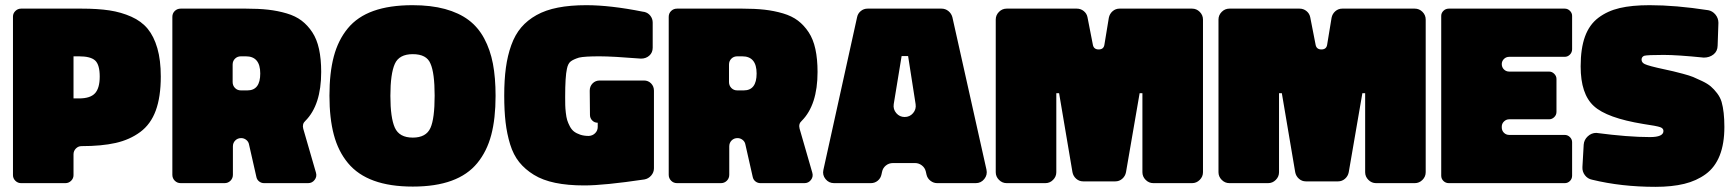

<svg xmlns="http://www.w3.org/2000/svg" viewBox="-20 -703 6649 737"><path d="M293 -142.1Q280.3 -142.1 271.2 -132.8Q262.2 -123.5 262.2 -110.8V-30.8Q262.2 -18.1 252.9 -9Q243.7 0 231 0H61Q48.3 0 39.1 -9Q29.8 -18.1 29.8 -30.8V-639.2Q29.8 -651.9 39.1 -660.9Q48.3 -669.9 61 -669.9H293Q355 -669.9 400.1 -663.1Q445.3 -656.2 484.1 -638.9Q522.9 -621.6 546.9 -592.5Q570.8 -563.5 584 -517.8Q597.2 -472.2 597.2 -409.2Q597.2 -331.1 577.9 -278.6Q558.6 -226.1 518.3 -196.3Q478 -166.5 424.1 -154.3Q370.1 -142.1 293 -142.1ZM262.2 -486.8V-325.2H283.2Q326.7 -325.2 344.7 -345Q362.8 -364.7 362.8 -409.2Q362.8 -454.1 345.5 -470.5Q328.1 -486.8 283.2 -486.8Z M905.8 -172.9Q892.1 -172.9 883.1 -163.8Q874 -154.8 874 -141.1V-32.2Q874 -18.6 864.7 -9.3Q855.5 0 841.8 0H673.8Q660.2 0 650.9 -9.3Q641.6 -18.6 641.6 -32.2V-638.2Q641.6 -651.9 650.9 -660.9Q660.2 -669.9 673.8 -669.9H923.8Q972.2 -669.9 1009.3 -665.8Q1046.4 -661.6 1080.3 -651.6Q1114.3 -641.6 1137.7 -623.8Q1161.1 -606 1178.7 -579.3Q1196.3 -552.7 1204.6 -514.6Q1212.9 -476.6 1212.9 -426.8Q1212.9 -299.8 1151.9 -238.8Q1139.2 -227.5 1144 -209L1192.9 -40Q1197.3 -24.9 1187.7 -12.5Q1178.2 0 1162.6 0H993.7Q982.9 0 974.4 -6.8Q965.8 -13.7 963.9 -24.9L936 -147.9Q934.1 -159.2 925.3 -166Q916.5 -172.9 905.8 -172.9ZM904.8 -356H929.7Q979 -356 979 -420.9Q979 -486.8 923.8 -486.8H904.8Q891.1 -486.8 882.1 -477.8Q873 -468.8 873 -455.1V-388.2Q873 -374.5 882.1 -365.2Q891.1 -356 904.8 -356Z M1882.3 -335Q1882.3 -248 1865.7 -185.1Q1849.1 -122.1 1812 -76.9Q1774.9 -31.7 1713.4 -9.3Q1651.9 13.2 1564.5 13.2Q1477.1 13.2 1415.3 -9.3Q1353.5 -31.7 1315.9 -76.9Q1278.3 -122.1 1261.5 -185.5Q1244.6 -249 1244.6 -335.9Q1244.6 -422.9 1261.2 -485.8Q1277.8 -548.8 1314.9 -594Q1352.1 -639.2 1413.8 -661.1Q1475.6 -683.1 1563.5 -683.1Q1634.3 -683.1 1688 -668.5Q1741.7 -653.8 1778.6 -626.2Q1815.4 -598.6 1838.6 -555.4Q1861.8 -512.2 1872.1 -458.5Q1882.3 -404.8 1882.3 -335ZM1478.5 -335Q1478.5 -251 1495.6 -212.9Q1512.7 -174.8 1564.5 -174.8Q1615.7 -174.8 1632.3 -211.9Q1648.4 -247.6 1648.4 -335.9Q1648.4 -423.3 1632.3 -459Q1617.7 -495.1 1564.5 -495.1Q1512.2 -495.1 1495.6 -458Q1478.5 -419.9 1478.5 -335Z M2490.2 -355V-57.1Q2490.2 -41.5 2479.7 -29.3Q2469.2 -17.1 2453.6 -14.2Q2298.8 8.8 2222.7 8.8Q2159.2 8.8 2111.1 -1.2Q2063 -11.2 2029.3 -32Q1995.6 -52.7 1973.1 -80.6Q1950.7 -108.4 1938.2 -148.9Q1925.8 -189.5 1920.7 -233.6Q1915.5 -277.8 1915.5 -335.9Q1915.5 -396.5 1921.9 -443.1Q1928.2 -489.7 1942.6 -529.8Q1957 -569.8 1980.7 -597.7Q2004.4 -625.5 2039.3 -645Q2074.2 -664.6 2121.6 -673.8Q2168.9 -683.1 2230.5 -683.1Q2322.8 -683.1 2447.3 -658.2L2453.6 -657.2Q2467.8 -653.8 2476.6 -642.3Q2485.4 -630.9 2485.4 -616.2V-520Q2485.4 -501 2472.4 -489.5Q2459.5 -478 2440.4 -478Q2330.6 -486.8 2281.2 -486.8Q2223.1 -486.8 2202.6 -481.9Q2180.7 -475.1 2170.4 -467Q2160.2 -459 2156.2 -439Q2149.4 -409.7 2149.4 -330.1Q2149.4 -311 2149.7 -299.6Q2149.9 -288.1 2151.9 -270.5Q2153.8 -252.9 2157.2 -241.9Q2160.6 -231 2167.2 -218.3Q2173.8 -205.6 2183.3 -198.2Q2192.9 -190.9 2207.3 -186Q2221.7 -181.2 2240.2 -181.2Q2254.9 -182.1 2264.6 -191.9Q2274.4 -201.7 2274.4 -215.8V-231.9Q2261.7 -231.9 2253.2 -240.7Q2244.6 -249.5 2244.6 -262.2L2243.7 -355Q2243.7 -371.6 2254.6 -382.8Q2265.6 -394 2282.2 -394H2451.7Q2468.3 -394 2479.2 -382.8Q2490.2 -371.6 2490.2 -355Z M2811 -172.9Q2797.4 -172.9 2788.3 -163.8Q2779.3 -154.8 2779.3 -141.1V-32.2Q2779.3 -18.6 2770 -9.3Q2760.7 0 2747.1 0H2579.1Q2565.4 0 2556.2 -9.3Q2546.9 -18.6 2546.9 -32.2V-638.2Q2546.9 -651.9 2556.2 -660.9Q2565.4 -669.9 2579.1 -669.9H2829.1Q2877.4 -669.9 2914.6 -665.8Q2951.7 -661.6 2985.6 -651.6Q3019.5 -641.6 3043 -623.8Q3066.4 -606 3084 -579.3Q3101.6 -552.7 3109.9 -514.6Q3118.2 -476.6 3118.2 -426.8Q3118.2 -299.8 3057.1 -238.8Q3044.4 -227.5 3049.3 -209L3098.1 -40Q3102.5 -24.9 3093 -12.5Q3083.5 0 3067.9 0H2898.9Q2888.2 0 2879.6 -6.8Q2871.1 -13.7 2869.1 -24.9L2841.3 -147.9Q2839.4 -159.2 2830.6 -166Q2821.8 -172.9 2811 -172.9ZM2810.1 -356H2835Q2884.3 -356 2884.3 -420.9Q2884.3 -486.8 2829.1 -486.8H2810.1Q2796.4 -486.8 2787.4 -477.8Q2778.3 -468.8 2778.3 -455.1V-388.2Q2778.3 -374.5 2787.4 -365.2Q2796.4 -356 2810.1 -356Z M3140.6 -50.8 3270 -637.2Q3272.9 -651.4 3284.2 -660.6Q3295.4 -669.9 3310.5 -669.9H3593.8Q3608.9 -669.9 3620.4 -660.6Q3631.8 -651.4 3635.7 -637.2L3766.6 -51.8Q3771 -31.7 3758.3 -15.9Q3745.6 0 3725.6 0H3577.6Q3563.5 0 3551.8 -9Q3540 -18.1 3536.6 -32.2L3533.7 -44.9Q3530.3 -59.1 3518.6 -68.1Q3506.8 -77.1 3492.7 -77.1H3407.7Q3392.1 -77.1 3380.4 -67.6Q3368.7 -58.1 3365.7 -43L3363.8 -34.2Q3360.8 -19 3349.4 -9.5Q3337.9 0 3322.8 0H3181.6Q3161.6 0 3148.9 -15.6Q3136.2 -31.2 3140.6 -50.8ZM3465.8 -487.8H3440.9L3410.6 -303.2Q3407.7 -283.7 3420.4 -268.8Q3433.1 -253.9 3452.6 -253.9Q3472.2 -253.9 3484.9 -268.8Q3497.6 -283.7 3494.6 -303.2Z M3802.2 -42V-627.9Q3802.2 -645 3814.7 -657.5Q3827.1 -669.9 3844.2 -669.9H4113.3Q4128.4 -669.9 4139.9 -660.6Q4151.4 -651.4 4154.3 -637.2L4175.3 -529.8Q4179.2 -513.2 4197.3 -513.2Q4216.3 -513.2 4219.2 -530.8L4236.3 -634.8Q4239.3 -649.9 4250.7 -659.9Q4262.2 -669.9 4277.3 -669.9H4555.7Q4572.8 -669.9 4585.2 -657.5Q4597.7 -645 4597.7 -627.9V-42Q4597.7 -24.9 4585.2 -12.5Q4572.8 0 4555.7 0H4407.2Q4390.1 0 4377.7 -12.5Q4365.2 -24.9 4365.2 -42V-345.2H4354.5L4302.2 -42Q4299.3 -26.9 4287.8 -16.8Q4276.4 -6.8 4261.2 -6.8H4137.7Q4122.6 -6.8 4111.1 -16.8Q4099.6 -26.9 4096.7 -42L4045.4 -345.2H4034.7V-42Q4034.7 -24.9 4022.2 -12.5Q4009.8 0 3992.7 0H3844.2Q3827.1 0 3814.7 -12.5Q3802.2 -24.9 3802.2 -42Z M4657.2 -42V-627.9Q4657.2 -645 4669.7 -657.5Q4682.1 -669.9 4699.2 -669.9H4968.3Q4983.4 -669.9 4994.9 -660.6Q5006.3 -651.4 5009.3 -637.2L5030.3 -529.8Q5034.2 -513.2 5052.2 -513.2Q5071.3 -513.2 5074.2 -530.8L5091.3 -634.8Q5094.2 -649.9 5105.7 -659.9Q5117.2 -669.9 5132.3 -669.9H5410.6Q5427.7 -669.9 5440.2 -657.5Q5452.6 -645 5452.6 -627.9V-42Q5452.6 -24.9 5440.2 -12.5Q5427.7 0 5410.6 0H5262.2Q5245.1 0 5232.7 -12.5Q5220.2 -24.9 5220.2 -42V-345.2H5209.5L5157.2 -42Q5154.3 -26.9 5142.8 -16.8Q5131.3 -6.8 5116.2 -6.8H4992.7Q4977.5 -6.8 4966.1 -16.8Q4954.6 -26.9 4951.7 -42L4900.4 -345.2H4889.6V-42Q4889.6 -24.9 4877.2 -12.5Q4864.7 0 4847.7 0H4699.2Q4682.1 0 4669.7 -12.5Q4657.2 -24.9 4657.2 -42Z M5512.2 -28.8V-642.1Q5512.2 -653.3 5520.8 -661.6Q5529.3 -669.9 5541.5 -669.9H5986.3Q5997.6 -669.9 6006.1 -661.6Q6014.6 -653.3 6014.6 -642.1V-514.2Q6014.6 -502 6006.1 -493.4Q5997.6 -484.9 5986.3 -484.9H5773.4Q5761.2 -484.9 5752.9 -476.6Q5744.6 -468.3 5744.6 -457Q5744.6 -444.8 5752.9 -436.5Q5761.2 -428.2 5773.4 -428.2H5926.3Q5937.5 -428.2 5946 -419.7Q5954.6 -411.1 5954.6 -399.9V-273.9Q5954.6 -261.7 5946 -253.4Q5937.5 -245.1 5926.3 -245.1H5773.4Q5761.7 -245.1 5753.2 -236.8Q5744.6 -228.5 5744.6 -216.8V-213.9Q5744.6 -201.7 5752.9 -193.4Q5761.2 -185.1 5773.4 -185.1H5986.3Q5997.6 -185.1 6006.1 -176.8Q6014.6 -168.5 6014.6 -157.2V-28.8Q6014.6 -16.6 6006.3 -8.3Q5998 0 5986.3 0H5541.5Q5529.3 0 5520.8 -8.3Q5512.2 -16.6 5512.2 -28.8Z M6576.2 -615.2 6573.2 -527.8Q6572.8 -506.3 6557.4 -494.1Q6542 -481.9 6520 -481.9Q6418.5 -492.2 6366.2 -492.2Q6302.7 -492.2 6291 -488.8Q6281.2 -484.4 6281.2 -474.1Q6281.2 -462.9 6293.5 -457Q6308.6 -449.7 6368.2 -437Q6392.6 -431.6 6403.3 -429.2Q6414.1 -426.8 6439.7 -419.9Q6465.3 -413.1 6479 -407.5Q6492.7 -401.9 6513.7 -391.8Q6534.7 -381.8 6547.1 -371.1Q6559.6 -360.4 6571.3 -345Q6583 -329.6 6588.4 -312Q6599.1 -274.4 6599.1 -215.8Q6599.1 -151.4 6581.1 -106Q6563 -60.5 6527.6 -34.7Q6492.2 -8.8 6445.1 2.7Q6397.9 14.2 6334.5 14.2Q6203.6 14.2 6091.3 -13.2Q6074.2 -16.6 6063.7 -30.5Q6053.2 -44.4 6054.2 -62L6059.1 -147.9Q6060.5 -166.5 6074.7 -179.7Q6088.9 -192.9 6107.4 -192.9Q6229.5 -176.8 6313.5 -176.8Q6365.2 -176.8 6365.2 -200.2Q6365.2 -210.4 6353 -214.8Q6339.4 -219.7 6288.1 -227.1Q6147.9 -250 6098.1 -295.9Q6047.4 -341.8 6047.4 -448.2Q6047.4 -516.6 6064 -562.5Q6080.6 -608.4 6115.5 -634.8Q6150.4 -661.1 6197.3 -672.1Q6244.1 -683.1 6312 -683.1Q6412.6 -683.1 6535.2 -664.1H6536.1Q6553.2 -661.1 6564.7 -647.2Q6576.2 -633.3 6576.2 -615.2Z"/></svg>

Font: Don José
Style: Regular
Weight: 900
Designer: Cristian Tournier
Version: Version 1.000